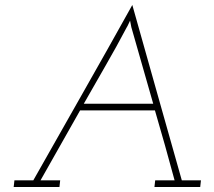

<svg xmlns="http://www.w3.org/2000/svg" viewBox="-20 -752 860 772"><path d="M38 -27 35 0H219L222 -27H143L302 -308H603Q624 -237 643.5 -167Q663 -97 682 -27H604L601 0H785L788 -27H711Q661 -204 611.5 -379Q562 -554 512 -732Q413 -554 313.5 -379Q214 -204 114 -27ZM317 -335Q360 -411 404.5 -488Q449 -565 489 -641Q491 -644 493.5 -649Q496 -654 503 -669L508 -643L596 -335Z"/></svg>

Font: Josefin Slab Thin Light
Style: Italic
Weight: 300
Italic angle: -12°
Version: Version 2.000